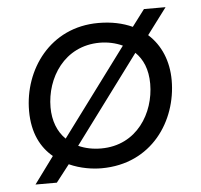

<svg xmlns="http://www.w3.org/2000/svg" viewBox="-47 -608 730 699"><g transform="rotate(-5 318.5 -259.0)"><path d="M55 42H133L182 -21C224 -2 268 4 300 4C484 4 582 -145 582 -293C582 -363 557 -423 511 -464L583 -560H504L458 -499C423 -515 382 -524 334 -524C157 -524 55 -377 55 -227C55 -145 85 -91 127 -56ZM305 -68C274 -68 246 -74 222 -85L459 -404C486 -378 503 -340 503 -287C503 -181 436 -68 305 -68ZM134 -233C134 -340 203 -452 333 -452C361 -452 390 -446 416 -434L179 -115C150 -143 134 -184 134 -233Z"/></g></svg>

Font: Fixel Display
Style: Italic
Weight: 400
Italic angle: -10°
Designer: AlfaBravo + MacPaw
Foundry: Kyrylo Tkachov, Marchela Mozhyna, Serhii Makarenko, Maria Weinstein, Zakhar Kryvoshyya
Version: Version 1.210;Glyphs 3.2 (3217)